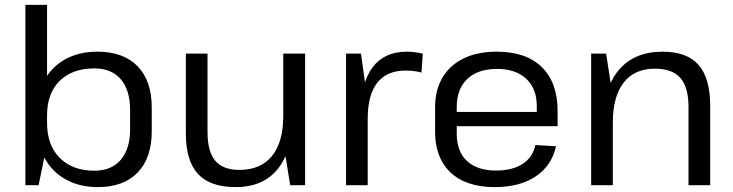

<svg xmlns="http://www.w3.org/2000/svg" viewBox="-20 -760 3010 788"><path d="M381.1 7.9Q306.4 7.9 250 -23.5Q193.6 -54.8 162.6 -112Q131.6 -169.1 131.5 -246V-298.4Q131.6 -375.3 162.5 -431.2Q193.4 -487 249.1 -517.5Q304.8 -547.9 379.9 -547.9Q486.5 -547.9 544.7 -488.1Q602.8 -428.3 602.8 -318.6V-221.4Q602.8 -111.7 545 -51.9Q487.1 7.9 381.1 7.9ZM84.2 -740H173.1V-167.7L138.4 0H84.2ZM367.7 -59.4Q437.2 -59.4 475.6 -104.1Q513.9 -148.8 513.9 -228.6V-309.2Q513.9 -390.7 475.6 -435Q437.2 -479.3 367.7 -479.3Q276.9 -479.3 225 -428.1Q173.1 -377 173.1 -286.6V-255.7Q173.1 -164.4 225.3 -111.9Q277.6 -59.4 367.7 -59.4Z M831.7 -218.8Q831.7 -137.8 863.4 -100.3Q895.1 -62.7 962.7 -62.7Q1050 -62.7 1096.3 -119.8Q1142.5 -176.9 1142.5 -283.3L1181.7 -353.3V-286.8Q1181.7 -144.9 1121.5 -68.5Q1061.3 7.9 947.2 7.9Q842.7 7.9 792.7 -45.9Q742.8 -99.7 742.8 -212.3V-540H831.7ZM1232.2 0H1170.9L1142.5 -176.6V-540H1232.2Z M1400.2 -540H1461.5L1489.1 -341.6V0H1400.2ZM1461.1 -297Q1461.1 -420.5 1509.5 -484.2Q1557.8 -547.9 1649.3 -547.9Q1665.4 -547.9 1682.2 -545.8Q1698.9 -543.8 1715.2 -539.6L1709.8 -462.2Q1679.8 -470.4 1644.6 -470.4Q1567.9 -470.4 1528.5 -420.6Q1489.1 -370.8 1489.1 -270.7Z M2011 7.9Q1932.9 7.9 1878.1 -18.7Q1823.3 -45.2 1794.5 -96.4Q1765.7 -147.6 1765.7 -220.5V-319.5Q1765.7 -390.7 1796.2 -441.9Q1826.6 -493.1 1883.4 -520.5Q1940.1 -547.9 2018.9 -547.9Q2139.1 -547.9 2203.8 -484.4Q2268.5 -420.8 2268.5 -304.5V-242.1H1837.5V-300.6H2197.2L2183.1 -277.6V-324.4Q2183.1 -396.4 2139.7 -436.8Q2096.3 -477.2 2020.1 -477.2Q1941.1 -477.2 1897.8 -435.9Q1854.5 -394.7 1854.5 -320.1V-211.9Q1854.5 -138.4 1896.5 -99.2Q1938.5 -60.1 2015.1 -60.1Q2083.3 -60.1 2125.1 -87.4Q2166.9 -114.7 2177.3 -164.8L2262 -159.7Q2244.1 -79.3 2178.3 -35.7Q2112.6 7.9 2011 7.9Z M2805.8 -319.5Q2805.8 -402.2 2772.4 -440.2Q2739 -478.1 2667.2 -478.1Q2584.2 -478.1 2539.7 -421Q2495.1 -363.9 2495.1 -256.7L2455.8 -186.7V-253.2Q2455.8 -396 2519 -471.9Q2582.3 -547.9 2699.6 -547.9Q2799.1 -547.9 2846.9 -493.7Q2894.7 -439.5 2894.7 -326V0H2805.8ZM2406.2 -540H2467.5L2495.1 -363.4V0H2406.2Z"/></svg>

Font: Pathway Extreme 8pt Thin
Style: Regular
Weight: 100
Version: Version 1.001;gftools[0.9.26]